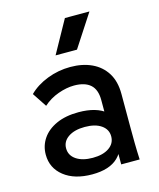

<svg xmlns="http://www.w3.org/2000/svg" viewBox="-110 -796 731 884"><g transform="rotate(-15 255.5 -354.0)"><path d="M360 0V-173L348 -207V-310Q348 -360 321.5 -383.5Q295 -407 244 -407Q208 -407 167.5 -392.5Q127 -378 96 -350L51 -418Q86 -453 139 -473.5Q192 -494 249 -494Q307 -494 351 -473.5Q395 -453 420 -413Q445 -373 445 -313V-157Q445 -118 445.5 -79Q446 -40 448 0ZM220 10Q136 10 86 -29.5Q36 -69 36 -133Q36 -175 59 -209Q82 -243 126 -263Q170 -283 232 -283Q317 -283 362.5 -245Q408 -207 408 -144H385Q385 -70 344 -30Q303 10 220 10ZM242 -63Q291 -63 320 -83Q349 -103 349 -137Q349 -170 320.5 -190Q292 -210 242 -210Q193 -210 163.5 -190Q134 -170 134 -137Q134 -103 163.5 -83Q193 -63 242 -63ZM198 -563 284 -718H401L300 -563Z"/></g></svg>

Font: SUSE Medium
Style: Regular
Weight: 500
Designer: Rene Bieder
Foundry: SUSE
Version: Version 1.000